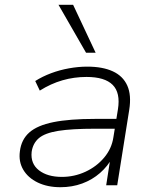

<svg xmlns="http://www.w3.org/2000/svg" viewBox="-20 -773 648 801"><path d="M232 8Q178 8 137.5 -11.5Q97 -31 77 -65Q57 -99 63 -142Q69 -191 102.5 -220.5Q136 -250 203 -263.5Q270 -277 377 -277H479L472 -236H376Q279 -236 223 -227Q167 -218 142 -196.5Q117 -175 112 -139Q107 -90 142.5 -62.5Q178 -35 238 -35Q290 -35 336.5 -56.5Q383 -78 414.5 -115.5Q446 -153 453 -200L472 -317Q483 -386 450 -419Q417 -452 341 -452Q289 -452 240.5 -438Q192 -424 146 -395L127 -435Q157 -454 193 -467.5Q229 -481 268 -488Q307 -495 344 -495Q408 -495 450.5 -475.5Q493 -456 511 -416Q529 -376 519 -314L469 0H423L441 -116H449Q430 -80 397.5 -51.5Q365 -23 323 -7.5Q281 8 232 8ZM339 -553 224 -753H285L379 -553Z"/></svg>

Font: Nunito Sans 10pt SemiExpanded ExtraLight
Style: Italic
Weight: 250
Width: 6
Italic angle: -9°
Designer: Vernon Adams
Foundry: Vernon Adams
Version: Version 3.101;gftools[0.9.27]